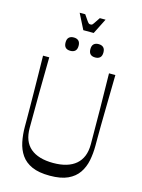

<svg xmlns="http://www.w3.org/2000/svg" viewBox="-147 -1100 885 1195"><g transform="rotate(15 295.0 -503.0)"><path d="M295 11Q224 11 179.5 -9Q135 -29 110.5 -64.5Q86 -100 76.5 -146.5Q67 -193 67 -244Q67 -260 67 -293Q67 -326 66.5 -371Q66 -416 65.5 -470Q65 -524 64 -583Q63 -642 62 -700H102Q100 -586 99 -472Q98 -358 98 -244Q98 -200 110.5 -168Q123 -136 148 -114.5Q173 -93 210 -82Q247 -71 295 -71Q343 -71 379.5 -82Q416 -93 441 -114.5Q466 -136 479 -168Q492 -200 492 -244Q492 -358 490.5 -472Q489 -586 487 -700H528Q527 -642 526 -583Q525 -524 524 -470Q523 -416 522.5 -370.5Q522 -325 522 -292Q522 -259 522 -243Q522 -193 513 -147.5Q504 -102 479.5 -66Q455 -30 410.5 -9.5Q366 11 295 11ZM218 -773Q176 -773 176 -816Q176 -838 187 -848.5Q198 -859 218 -859Q238 -859 249 -848.5Q260 -838 260 -816Q260 -794 249 -783.5Q238 -773 218 -773ZM378 -773Q336 -773 336 -816Q336 -838 347 -848.5Q358 -859 378 -859Q398 -859 409 -848.5Q420 -838 420 -816Q420 -794 409 -783.5Q398 -773 378 -773ZM263 -918 213 -1017H249Q267 -990 275 -979Q283 -968 287 -966Q291 -964 296 -964Q303 -964 306.5 -966Q310 -968 317.5 -979Q325 -990 343 -1017H380L330 -918Z"/></g></svg>

Font: Ojuju
Style: Regular
Weight: 400
Designer: Chisaokwu Joboson, Mirko Velimirovic
Foundry: Udi Foundry
Version: Version 1.000